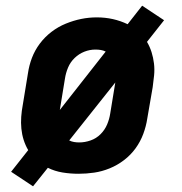

<svg xmlns="http://www.w3.org/2000/svg" viewBox="-20 -602 640 674"><path d="M96 52 19 1 79 -75Q69 -92 63 -111Q57 -130 55 -150.5Q53 -171 54.5 -192Q56 -213 60 -234L78 -344Q82 -372 92 -398.5Q102 -425 119.5 -448.5Q137 -472 160.5 -490Q184 -508 211 -519Q238 -530 265 -535.5Q292 -541 320 -541Q349 -541 376 -535Q403 -529 428 -517L479 -582L556 -531L496 -455Q506 -438 512 -419Q518 -400 520.5 -379.5Q523 -359 521 -338Q519 -317 516 -296L497 -186Q493 -159 483 -132Q473 -105 456 -81.5Q439 -58 415.5 -40Q392 -22 365 -11Q338 0 310.5 4Q283 8 256 8Q227 8 199.5 3.5Q172 -1 148 -13ZM190 -216 351 -421Q343 -425 334 -426.5Q325 -428 315 -428Q295 -428 276 -420.5Q257 -413 242 -398.5Q227 -384 219 -365Q211 -346 208 -326L190 -216Q190 -216 190 -216Q190 -216 190 -216ZM258 -102Q278 -102 298 -109Q318 -116 333 -131Q348 -146 356 -165Q364 -184 367 -204L385 -314Q385 -314 385.5 -314Q386 -314 386 -314L223 -109Q231 -105 240 -103.5Q249 -102 258 -102Z"/></svg>

Font: Iosevka Curly Slab XBdExObl
Style: Regular
Weight: 800
Width: 7
Italic angle: -9°
Monospace: yes
Designer: Belleve Invis
Foundry: Belleve Invis
Version: Version 11.1.0; ttfautohint (v1.8.3)